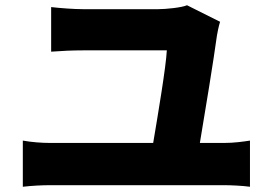

<svg xmlns="http://www.w3.org/2000/svg" viewBox="-20 -736 1040 732"><path d="M67 -200V-24C102 -28 140 -30 172 -30H834C859 -30 904 -28 933 -24V-200C907 -196 872 -191 834 -191H742C761 -303 795 -511 807 -600C808 -608 814 -637 819 -653L693 -716C673 -707 612 -701 583 -701C528 -701 370 -701 297 -701C263 -701 209 -705 175 -709V-539C213 -542 256 -544 298 -544C370 -544 544 -544 616 -544C613 -482 582 -298 564 -191H172C139 -191 100 -194 67 -200Z"/></svg>

Font: Noto Sans TC Black
Style: Regular
Weight: 900
Designer: Ryoko NISHIZUKA 西塚涼子 (kana, bopomofo & ideographs); Paul D. Hunt (Latin, Greek & Cyrillic); Sandoll Communications 산돌커뮤니
Foundry: Adobe
Version: Version 2.004;hotconv 1.0.118;makeotfexe 2.5.65603